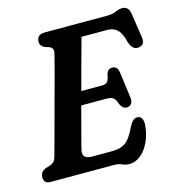

<svg xmlns="http://www.w3.org/2000/svg" viewBox="-108 -811 855 921"><g transform="rotate(-15 319.0 -350.0)"><path d="M349.5 0H35Q15.5 0 8.5 -9.2Q1.5 -18.5 1.5 -32Q1.5 -46.5 9.5 -55.8Q17.5 -65 28 -69.5L51.5 -76.5Q64 -81 71.2 -88.2Q78.5 -95.5 83.5 -113.5Q89 -132.5 99 -169.5Q109 -206.5 121.8 -253.8Q134.5 -301 148.2 -351.8Q162 -402.5 174.8 -449.5Q187.5 -496.5 197.2 -533.2Q207 -570 211.5 -588.5Q218.5 -616.5 198 -625L174 -633Q152.5 -643.5 152.5 -662.5Q152.5 -700 193 -700H505.5Q530 -700 547.5 -708.2Q565 -716.5 582 -716.5Q613.5 -716.5 619 -677L637 -556.5Q642.5 -518.5 611 -514Q595.5 -511.5 584 -520.5Q572.5 -529.5 564.5 -554.5Q554 -598.5 534.8 -616.2Q515.5 -634 486 -634H358Q353.5 -618.5 343 -580Q332.5 -541.5 318.2 -490Q304 -438.5 289.5 -383H395.5Q410.5 -383 419 -392.2Q427.5 -401.5 432.5 -431Q441 -453.5 460.5 -453.5Q474.5 -453.5 482 -445.2Q489.5 -437 491.5 -423.5L509 -292.5Q511.5 -271 503 -260.8Q494.5 -250.5 480 -250.5Q468.5 -250.5 461 -257.8Q453.5 -265 448.5 -276Q440 -302.5 428.2 -309.5Q416.5 -316.5 395.5 -316.5H271.5Q258.5 -267.5 247 -224.5Q235.5 -181.5 227.5 -150.8Q219.5 -120 217 -109Q212.5 -88.5 222.2 -77.2Q232 -66 261 -66H358Q399.5 -66 425 -84.2Q450.5 -102.5 475.5 -157Q494 -192 515 -192Q544 -192 543.5 -150Q540.5 -105 523.8 -67.5Q507 -30 480.8 -7.5Q454.5 15 423 15Q404 15 387.8 7.5Q371.5 0 349.5 0Z"/></g></svg>

Font: Fraunces 144pt S100 SemiBold
Style: Italic
Weight: 600
Italic angle: -16°
Version: Version 1.000; ttfautohint (v1.8.3)